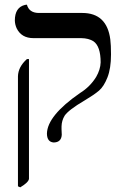

<svg xmlns="http://www.w3.org/2000/svg" viewBox="-20 -575 537 815"><path d="M65.9 220.2 56.2 215.8V-251Q57.1 -291 94.2 -324.2H103V184.1Q101.1 199.2 65.9 220.2ZM241.2 -38.1Q241.2 -35.2 241.2 -26.4Q241.7 -11.2 242.2 -2.9Q240.2 29.3 208 29.8Q179.7 27.8 179.2 -7.8Q180.7 -84 319.8 -180.2Q362.3 -206.5 388.2 -248.5Q406.2 -279.8 407.2 -310.1Q407.2 -378.9 376.5 -399.9Q356.4 -412.6 325.2 -413.1H122.1Q71.3 -413.1 50.8 -454.6Q43.5 -470.7 43 -487.8Q43 -543.9 86.4 -554.2Q93.8 -555.2 94.2 -555.2Q103.5 -521 143.1 -520H329.1Q433.6 -520 448.2 -407.7Q451.2 -383.8 451.2 -344.2Q451.2 -284.2 436 -246.1Q420.9 -208 400.4 -190.4Q379.9 -172.9 338.9 -148.4L337.9 -147.9Q271 -108.4 254.4 -84Q241.7 -63 241.2 -38.1Z"/></svg>

Font: Linux Libertine Display O
Style: Regular
Weight: 400
Designer: Philipp H. Poll
Foundry: Philipp H. Poll
Version: Version 5.0.9